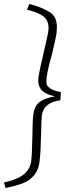

<svg xmlns="http://www.w3.org/2000/svg" viewBox="-59 -771 374 965"><path d="M83 80Q95 63 98 37Q102 5 104 -94Q104 -107 105 -141.5Q106 -176 108 -192Q114 -239 140 -258.5Q166 -278 218 -287Q133 -302 133 -366Q133 -376 134 -381Q139 -416 166 -531Q180 -590 184 -614Q185 -620 185 -630Q185 -668 160 -688Q133 -709 77 -722L88 -751Q145 -737 184 -714Q208 -701 217.5 -681.5Q227 -662 227 -635Q227 -626 225 -602Q221 -575 201 -494Q174 -398 174 -363Q174 -348 179 -340Q191 -326 207.5 -319Q224 -312 247 -308L244 -267Q160 -256 151 -190Q150 -181 149 -154.5Q148 -128 148 -114Q146 -7 140 39Q136 78 117 104Q93 136 57.5 149.5Q22 163 -31 174L-39 146Q55 127 83 80Z"/></svg>

Font: Bellota Light
Style: Italic
Weight: 300
Italic angle: -7.5°
Designer: Kemie Guaida
Foundry: Kemie Guaida
Version: Version 4.001